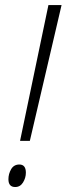

<svg xmlns="http://www.w3.org/2000/svg" viewBox="-20 -734 263 757"><path d="M59.1 -178.7 170.9 -713.9H222.7L97.7 -178.7ZM40 3.4Q13.2 3.4 13.2 -27.3Q13.2 -48.3 23.9 -66.9Q34.7 -85.4 56.2 -85.4Q82 -85.4 82 -53.2Q82 -32.7 70.8 -14.6Q59.6 3.4 40 3.4Z"/></svg>

Font: Open Sans Condensed Light
Style: Italic
Weight: 300
Width: 3
Italic angle: -12°
Designer: Monotype Design Team
Foundry: Monotype Imaging Inc.
Version: Version 3.000; ttfautohint (v1.8.4)